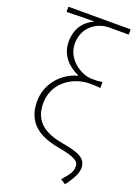

<svg xmlns="http://www.w3.org/2000/svg" viewBox="-182 -865 807 1136"><g transform="rotate(20 221.0 -297.0)"><path d="M382 200C423 147 441 107 441 78C441 14 389 -4 291 -22C192 -39 97 -77 97 -206C97 -338 212 -410 318 -410C344 -410 360 -410 384 -406V-445C357 -440 346 -440 320 -440C250 -440 152 -504 152 -602C152 -705 232 -761 312 -761H434V-794H42V-761C112 -764 144 -764 216 -764C153 -735 114 -681 114 -602C114 -517 168 -462 234 -433V-429C141 -405 59 -319 59 -205C59 -62 157 -12 271 9C380 29 406 46 406 81C406 112 395 128 351 180Z"/></g></svg>

Font: Noto Sans CJK SC Thin
Style: Regular
Weight: 100
Designer: Ryoko NISHIZUKA 西塚涼子 (kana, bopomofo & ideographs); Paul D. Hunt (Latin, Greek & Cyrillic); Sandoll Communications 산돌커뮤니
Foundry: Adobe
Version: Version 2.004;hotconv 1.0.118;makeotfexe 2.5.65603